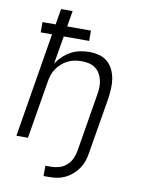

<svg xmlns="http://www.w3.org/2000/svg" viewBox="-99 -803 799 1065"><g transform="rotate(10 300.0 -270.5)"><path d="M222 194V136H254Q276 136 299 129.5Q322 123 340.5 107Q359 91 369 69Q379 47 383 25L437 -302Q441 -323 441.5 -344Q442 -365 437.5 -384.5Q433 -404 423 -421Q413 -438 397 -449.5Q381 -461 361 -465.5Q341 -470 320 -470Q301 -470 281.5 -466.5Q262 -463 243.5 -454Q225 -445 209 -431Q193 -417 181.5 -400Q170 -383 163.5 -364Q157 -345 154 -325L100 0H35L132 -588H68V-646H142L157 -735H222L207 -646H341V-588H198L171 -429Q185 -452 205.5 -471.5Q226 -491 250 -504Q274 -517 300.5 -522.5Q327 -528 352 -528Q381 -528 408 -521Q435 -514 455 -497Q475 -480 487 -455.5Q499 -431 503.5 -404Q508 -377 506.5 -349Q505 -321 501 -292L448 25Q445 47 437.5 69.5Q430 92 416.5 112Q403 132 384.5 148.5Q366 165 344.5 175.5Q323 186 300 190Q277 194 254 194Z"/></g></svg>

Font: Iosevka SS04 Light Extended
Style: Italic
Weight: 300
Width: 7
Italic angle: -9°
Monospace: yes
Designer: Belleve Invis
Foundry: Belleve Invis
Version: Version 19.0.0; ttfautohint (v1.8.4)